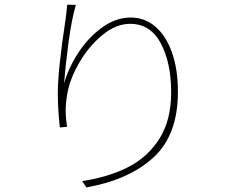

<svg xmlns="http://www.w3.org/2000/svg" viewBox="-20 -778 1017 832"><path d="M257.8 -416Q275.4 -481.4 318.4 -547.9Q361.3 -614.3 421.4 -658.2Q481.4 -702.1 546.9 -702.1Q607.4 -702.1 653.8 -662.1Q700.2 -622.1 725.6 -549.3Q751 -476.6 751 -379.9Q751 -193.4 645.5 -96.2Q540 1 354.5 34.2L335.9 6.8Q447.3 -9.8 533.2 -52.7Q619.1 -95.7 670.4 -176.3Q721.7 -256.8 721.7 -377.9Q721.7 -505.9 676.8 -590.3Q631.8 -674.8 543.9 -674.8Q482.4 -674.8 422.9 -625.5Q363.3 -576.2 321.8 -503.4Q280.3 -430.7 270.5 -365.2Q264.6 -329.1 264.6 -298.8Q264.6 -268.6 270.5 -228.5L239.3 -225.6Q230.5 -306.6 230.5 -373Q230.5 -473.6 263.7 -691.4Q265.6 -702.1 271.5 -757.8L308.6 -756.8Q290 -692.4 276.9 -593.8Q263.7 -495.1 257.8 -416Z"/></svg>

Font: Min Sans VF VF
Style: Regular
Weight: 400
Designer: Jinseong-Kim, NotoSansCJK, Nunito
Foundry: Jinseong-Kim
Version: Version 1.420;Glyphs 3.1.2 (3151)